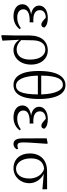

<svg xmlns="http://www.w3.org/2000/svg" viewBox="969 -1816 1054 3032"><g transform="rotate(90 1496.0 -300.0)"><path d="M424 -102C370 -64 322 -45 257 -45C175 -45 127 -82 127 -142C127 -193 164 -242 305 -242C311 -242 321 -241 333 -240V-301C322 -300 304 -299 295 -299C186 -299 140 -340 140 -403C140 -463 192 -496 257 -496H259L300 -460C328 -436 348 -426 370 -426C398 -426 416 -450 414 -475C384 -515 327 -528 263 -528C139 -528 68 -467 68 -390C68 -332 110 -280 207 -264C105 -249 47 -199 47 -126C47 -37 129 14 236 14C332 14 399 -29 440 -83Z M616 -286C619 -415 668 -489 763 -489C838 -489 921 -423 921 -246C921 -123 868 -36 763 -36C702 -36 656 -63 613 -108ZM540 -4 535 198 547 207 622 189 608 -78C648 -16 706 14 770 14C891 14 1000 -89 1000 -264C1000 -430 898 -528 780 -528C637 -528 541 -432 540 -235Z M1471 -371C1469 -100 1416 -26 1332 -26C1249 -26 1180 -125 1174 -371ZM1174 -424C1177 -690 1234 -766 1321 -766C1397 -766 1464 -664 1471 -424ZM1325 -807C1205 -807 1101 -700 1101 -386C1101 -83 1204 14 1322 14C1441 14 1543 -75 1543 -387C1543 -691 1447 -807 1325 -807Z M2022 -102C1968 -64 1920 -45 1855 -45C1773 -45 1725 -82 1725 -142C1725 -193 1762 -242 1903 -242C1909 -242 1919 -241 1931 -240V-301C1920 -300 1902 -299 1893 -299C1784 -299 1738 -340 1738 -403C1738 -463 1790 -496 1855 -496H1857L1898 -460C1926 -436 1946 -426 1968 -426C1996 -426 2014 -450 2012 -475C1982 -515 1925 -528 1861 -528C1737 -528 1666 -467 1666 -390C1666 -332 1708 -280 1805 -264C1703 -249 1645 -199 1645 -126C1645 -37 1727 14 1834 14C1930 14 1997 -29 2038 -83Z M2256 14C2294 14 2323 -11 2338 -38L2329 -60C2314 -53 2299 -48 2281 -48C2248 -48 2230 -64 2229 -133C2228 -211 2236 -293 2251 -517L2241 -526L2164 -510L2166 -125C2166 -27 2198 14 2256 14Z M2642 -26C2557 -26 2481 -112 2481 -260C2481 -384 2532 -457 2645 -470C2749 -441 2799 -335 2799 -239C2799 -97 2732 -26 2642 -26ZM2970 -443 2968 -517 2678 -516C2517 -516 2403 -420 2403 -242C2403 -87 2497 14 2636 14C2768 14 2873 -91 2873 -239C2873 -331 2814 -423 2724 -464Z"/></g></svg>

Font: Source Han Serif AKR9
Style: Regular
Weight: 400
Designer: Ryoko NISHIZUKA 西塚涼子 (kana & ideographs); Frank Grießhammer (Latin, Greek & Cyrillic); Sandoll Communications 산돌커뮤니케이션, 
Foundry: Adobe Systems Incorporated
Version: Version 1.005;hotconv 1.0.107;makeotfexe 2.5.65593